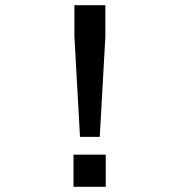

<svg xmlns="http://www.w3.org/2000/svg" viewBox="-20 -718 690 738"><path d="M287.5 -192 266 -578V-698H385V-578L363.5 -192ZM262.5 0V-123.5H386.5V0Z"/></svg>

Font: Azeret Mono Thin
Style: Regular
Weight: 100
Designer: Martin Vácha
Foundry: Displaay
Version: Version 1.002